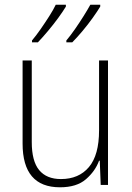

<svg xmlns="http://www.w3.org/2000/svg" viewBox="-20 -879 562 816"><path d="M439 -622V-93H408L404 -196H401Q385 -152 345.5 -117.5Q306 -83 235 -83Q76 -83 76 -269V-622H115V-275Q115 -194 146.5 -156Q178 -118 239 -118Q315 -118 358 -169Q401 -220 401 -325V-622ZM406 -851Q394 -831 374 -803Q354 -775 330.5 -747Q307 -719 287 -699H262V-707Q279 -727 298.5 -755Q318 -783 335.5 -811Q353 -839 364 -859H406ZM260 -851Q248 -831 228 -803.5Q208 -776 184.5 -748Q161 -720 141 -699H116V-707Q133 -727 152.5 -755Q172 -783 189.5 -810.5Q207 -838 217 -859H260Z"/></svg>

Font: Noto Sans Telugu UI SemiCondensed ExtraLight
Style: Regular
Weight: 200
Width: 4
Designer: Jelle Bosma - Monotype Design Team
Foundry: Monotype Imaging Inc.
Version: Version 2.005; ttfautohint (v1.8.4.7-5d5b)